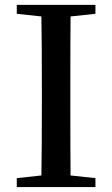

<svg xmlns="http://www.w3.org/2000/svg" viewBox="-20 -757 452 777"><path d="M366.2 -701.2 265.6 -690.4Q264.6 -593.8 264.6 -393.6V-342.8Q264.6 -144.5 265.6 -46.9L366.2 -36.1V0H47.9V-36.1L147.5 -46.9Q149.4 -143.6 149.4 -342.8V-393.6Q149.4 -592.8 147.5 -690.4L47.9 -701.2V-737.3H366.2Z"/></svg>

Font: GenYoMin TW TTF SemiBold
Style: Regular
Weight: 600
Version: Version 1.300